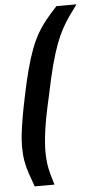

<svg xmlns="http://www.w3.org/2000/svg" viewBox="-60 -779 484 965"><g transform="rotate(-5 182.0 -296.5)"><path d="M75 150Q61 111 50.5 80.5Q40 50 34.5 18Q29 -14 29 -55Q29 -84 33 -119Q37 -154 44.5 -198Q52 -242 64 -299Q80 -378 95.5 -436Q111 -494 127 -537Q143 -580 162.5 -614Q182 -648 206.5 -678.5Q231 -709 263 -743H364Q341 -712 322 -685Q303 -658 286 -626.5Q269 -595 253 -552.5Q237 -510 220.5 -448Q204 -386 186 -297Q162 -194 153 -129Q144 -64 144 -20Q144 15 148 43Q152 71 159 96Q166 121 175 150Z"/></g></svg>

Font: Saira Condensed
Style: Bold Italic
Weight: 700
Width: 3
Italic angle: -12°
Designer: Hector Gatti with collaboration of the Omnibus-Type team
Foundry: Omnibus-Type
Version: Version 1.101